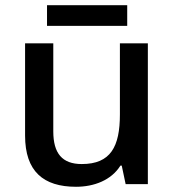

<svg xmlns="http://www.w3.org/2000/svg" viewBox="-20 -705 667 735"><path d="M467 -685H160V-606H467ZM546 -539H439V-267C439 -144 404 -77 293 -77C218 -77 184 -118 184 -202V-539H76V-186C76 -49 146 10 271 10C340 10 406 -15 441 -71H446L461 0H546Z"/></svg>

Font: Noto Sans Georgian Medium
Style: Regular
Weight: 500
Designer: Monotype Design Team, Akaki Razmadze
Foundry: Google LLC
Version: Version 2.005